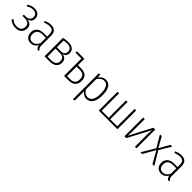

<svg xmlns="http://www.w3.org/2000/svg" viewBox="377 -2058 3787 3787"><g transform="rotate(45 2270.5 -165.0)"><path d="M346 -396Q346 -346 320.5 -317.5Q295 -289 245 -278Q306 -271 338 -240.5Q370 -210 370 -150Q370 -73 322 -31Q274 11 195 11Q96 11 23 -58L48 -85Q81 -57 114.5 -43Q148 -29 194 -29Q254 -29 288.5 -58Q323 -87 323 -150Q323 -207 287 -231.5Q251 -256 180 -256H128L131 -293H174Q236 -293 268 -319.5Q300 -346 300 -395Q300 -441 271.5 -467Q243 -493 193 -493Q152 -493 123 -482.5Q94 -472 60 -449L38 -478Q74 -505 111.5 -518.5Q149 -532 196 -532Q262 -532 304 -495.5Q346 -459 346 -396Z M844 -21 834 11Q802 3 785.5 -18Q769 -39 766 -79Q715 11 619 11Q551 11 512 -31.5Q473 -74 473 -145Q473 -225 525.5 -268.5Q578 -312 671 -312H760V-372Q760 -434 734.5 -463.5Q709 -493 651 -493Q594 -493 521 -463L508 -498Q589 -532 655 -532Q805 -532 805 -375V-103Q805 -66 814 -48Q823 -30 844 -21ZM760 -127V-277H676Q521 -277 521 -146Q521 -89 548.5 -58Q576 -27 624 -27Q714 -27 760 -127Z M1334 -154Q1334 -78 1283 -39Q1232 0 1146 0H1000V-517Q1081 -532 1141 -532Q1220 -532 1264 -495Q1308 -458 1308 -397Q1308 -305 1217 -283Q1273 -278 1303.5 -245.5Q1334 -213 1334 -154ZM1045 -486V-298H1161Q1209 -298 1236 -323Q1263 -348 1263 -396Q1263 -443 1233 -468.5Q1203 -494 1142 -494Q1093 -494 1045 -486ZM1288 -154Q1288 -209 1257.5 -235Q1227 -261 1167 -261H1045V-38H1145Q1210 -38 1249 -65.5Q1288 -93 1288 -154Z M1862 -176Q1862 -89 1812.5 -44.5Q1763 0 1681 0H1545V-483H1381V-522H1590V-343H1672Q1862 -343 1862 -176ZM1815 -176Q1815 -240 1782.5 -272Q1750 -304 1674 -304H1590V-39H1677Q1745 -39 1780 -71.5Q1815 -104 1815 -176Z M2353 -264Q2353 -134 2306.5 -61.5Q2260 11 2175 11Q2132 11 2097.5 -9.5Q2063 -30 2039 -64V195L1994 202V-522H2033L2036 -445Q2095 -532 2182 -532Q2265 -532 2309 -464Q2353 -396 2353 -264ZM2305 -264Q2305 -493 2177 -493Q2133 -493 2100.5 -469Q2068 -445 2039 -401V-113Q2093 -29 2169 -29Q2235 -29 2270 -87.5Q2305 -146 2305 -264Z M3033 -522V0H2512V-522H2556V-39H2751V-522H2794V-39H2989V-522Z M3565 0H3521V-356Q3521 -410 3527 -468L3281 0H3229V-522H3273V-188Q3273 -124 3268 -54L3513 -522H3565Z M3894 -280 4061 0H4009L3867 -252L3725 0H3675L3841 -278L3697 -522H3747L3868 -305L3990 -522H4040Z M4483 -21 4473 11Q4441 3 4424.5 -18Q4408 -39 4405 -79Q4354 11 4258 11Q4190 11 4151 -31.5Q4112 -74 4112 -145Q4112 -225 4164.5 -268.5Q4217 -312 4310 -312H4399V-372Q4399 -434 4373.5 -463.5Q4348 -493 4290 -493Q4233 -493 4160 -463L4147 -498Q4228 -532 4294 -532Q4444 -532 4444 -375V-103Q4444 -66 4453 -48Q4462 -30 4483 -21ZM4399 -127V-277H4315Q4160 -277 4160 -146Q4160 -89 4187.5 -58Q4215 -27 4263 -27Q4353 -27 4399 -127Z"/></g></svg>

Font: Fira Sans Condensed ExtraLight
Style: Regular
Weight: 275
Width: 3
Designer: Carrois Corporate & Edenspiekermann AG
Foundry: Carrois Corporate GbR & Edenspiekermann AG
Version: Version 4.203